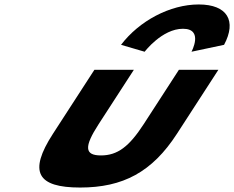

<svg xmlns="http://www.w3.org/2000/svg" viewBox="-20 -826 1050 861"><path d="M580.3 -513H403.3L217.4 -226C106 -54 147.3 15 339.3 15C531.3 15 662 -54 773.4 -226L959.3 -513H782.3L624.2 -269C558.8 -168 506.6 -129 432.6 -129C358.6 -129 356.8 -168 422.2 -269ZM628.7 -594C628.7 -594 706.5 -697 800.5 -697C894.5 -697 838.7 -594 838.7 -594L984.8 -625C1042.1 -732 1000.1 -806 871.1 -806C742.1 -806 604.1 -732 522.8 -625Z"/></svg>

Font: Hussar
Style: BdWodka
Weight: 700
Foundry: Cannot Into Space Fonts
Version: Version 2.00